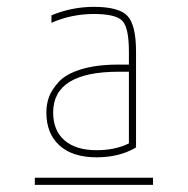

<svg xmlns="http://www.w3.org/2000/svg" viewBox="-20 -756 540 552"><path d="M350.6 -607.4Q350.6 -675.8 332 -695.8Q313.5 -715.8 250 -715.8Q185.5 -715.8 127.9 -690.4V-711.9Q186.5 -736.3 250 -736.3Q322.3 -736.3 346.7 -710Q371.1 -683.6 371.1 -607.4V-332Q323.2 -303.7 257.8 -303.7Q188.5 -303.7 150.9 -337.9Q113.3 -372.1 113.3 -432.6Q113.3 -456.1 120.6 -476.6Q127.9 -497.1 148.4 -520Q168.9 -543 212.9 -556.6Q256.8 -570.3 321.3 -570.3H350.6ZM80.1 -224.6V-245.1H419.9V-224.6ZM350.6 -549.8H321.3Q132.8 -549.8 132.8 -432.6Q132.8 -380.9 165.5 -352.5Q198.2 -324.2 257.8 -324.2Q311.5 -324.2 350.6 -343.8Z"/></svg>

Font: Mgen+ 1mn thin
Style: Regular
Weight: 100
Designer: [Source Han Sans]
Ryoko NISHIZUKA  (kana & ideographs); Paul D. Hunt (Latin, Greek & Cyrillic); Wenlong ZHANG  (bopomofo
Version: Version 1.059.20150602